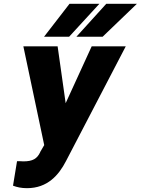

<svg xmlns="http://www.w3.org/2000/svg" viewBox="-20 -770 735 1003"><path d="M102 -528 211 -12 190 24V25C174 59 151 73 102 73C96 73 90 72 82 72H69L48 200C69 208 92 213 121 213C228 213 287 145 325 71L637 -528H459L323 -231L281 -528ZM210 -578H341L499 -750H343ZM379 -578H516L695 -750H535Z"/></svg>

Font: Asimov Pro
Style: UltObl
Weight: 900
Designer: Google
Version: Version 2.000980; 2014